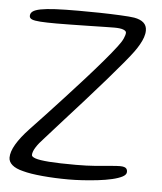

<svg xmlns="http://www.w3.org/2000/svg" viewBox="-48 -650 596 708"><g transform="rotate(5 250.0 -296.5)"><path d="M232.5 14.5Q180.5 14.5 134.5 10.2Q88.5 6 62 -1.5Q35 -8 21.5 -19.8Q8 -31.5 8 -47Q8 -68.5 24.2 -96.2Q40.5 -124 72 -157.5Q93.5 -180 124.5 -213.2Q155.5 -246.5 191 -285Q226.5 -323.5 261 -362Q295.5 -400.5 324 -434Q352.5 -467.5 369.5 -490Q383.5 -508 389.5 -521.5Q395.5 -535 395.5 -543Q395.5 -549.5 384.5 -553.8Q373.5 -558 351 -558Q343 -558 316.5 -557.5Q290 -557 255.5 -556.2Q221 -555.5 189 -555Q157 -554.5 138 -554.5Q100 -554.5 77.8 -556Q55.5 -557.5 46.2 -561.5Q37 -565.5 37 -574Q37 -584 45.5 -590.5Q54 -597 74.2 -601Q94.5 -605 128.8 -606.8Q163 -608.5 214.5 -608.5Q250 -608.5 292.2 -607.8Q334.5 -607 370 -605.2Q405.5 -603.5 421 -601Q444 -597 456 -586.2Q468 -575.5 468 -557.5Q468 -545 463.5 -532Q459 -519 451.2 -505.2Q443.5 -491.5 433 -477Q423 -463 398.8 -433.8Q374.5 -404.5 341 -366Q307.5 -327.5 270 -285.5Q232.5 -243.5 196 -203.2Q159.5 -163 130.5 -130Q110 -108.5 99.8 -92Q89.5 -75.5 89.5 -63.5Q89.5 -57 104 -52Q118.5 -47 154.5 -44.2Q190.5 -41.5 254 -41.5Q294 -41.5 326 -44Q358 -46.5 381.2 -48.8Q404.5 -51 416.5 -51Q426.5 -51 432.5 -49Q438.5 -47 441.2 -43Q444 -39 444 -32Q444 -21.5 429.8 -14Q415.5 -6.5 391.8 -1Q368 4.5 339.5 7.8Q311 11 283.2 12.8Q255.5 14.5 232.5 14.5Z"/></g></svg>

Font: Gluten ExtraLight
Style: Regular
Weight: 250
Designer: Tyler Finck
Foundry: Etcetera Type Company
Version: Version 1.300